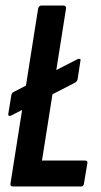

<svg xmlns="http://www.w3.org/2000/svg" viewBox="-20 -675 366 695"><path d="M21 -257Q16 -254 12.5 -256Q9 -258 10 -263L21 -330Q22 -339 31 -343L261 -461Q266 -463 269.5 -461.5Q273 -460 271 -454L261 -389Q260 -380 250 -375ZM27 0Q16 0 18 -11L118 -644Q121 -655 130 -655H209Q220 -655 219 -644L132 -94H286Q299 -94 296 -83L284 -11Q283 0 273 0Z"/></svg>

Font: Sofia Sans Extra Condensed
Style: Bold Italic
Weight: 700
Italic angle: -9°
Designer: Botio Nikoltchev, Ani Petrova
Foundry: lettersoup
Version: Version 4.101